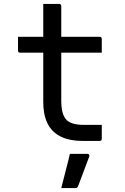

<svg xmlns="http://www.w3.org/2000/svg" viewBox="-20 -720 640 981"><path d="M72 -532H489Q494 -532 497 -529Q500 -526 500 -521Q500 -509 500 -497.5Q500 -486 500 -475Q500 -464 500 -451H83Q80 -451 78 -451.5Q76 -452 74.5 -453.5Q73 -455 72.5 -457Q72 -459 72 -462Q72 -475 72 -486Q72 -497 72 -508.5Q72 -520 72 -532ZM500 -82Q500 -65 500 -47Q500 -29 500 -11Q500 -6 497.5 -3Q495 0 489 0Q486 0 476 0Q466 0 452.5 0Q439 0 426 0Q413 0 402 0Q358 0 322 -10Q286 -20 258.5 -43Q231 -66 216 -104.5Q201 -143 201 -201Q201 -251 201 -301Q201 -351 201 -400.5Q201 -450 201 -500Q201 -550 201 -600Q201 -625 201 -650Q201 -675 201 -700Q222 -700 242 -700Q262 -700 282 -700Q286 -700 288 -698.5Q290 -697 291.5 -695Q293 -693 293 -689Q293 -629 293 -569Q293 -509 293 -448.5Q293 -388 293 -327.5Q293 -267 293 -207Q293 -170 299.5 -146Q306 -122 320 -107Q334 -94 355.5 -88Q377 -82 408 -82Q421 -82 434 -82Q447 -82 460 -82Q473 -82 486 -82ZM337 66Q354 66 368.5 66Q383 66 397.5 66Q412 66 426 66Q432 66 435 70Q438 74 436 80Q425 109 416.5 131.5Q408 154 399.5 177Q391 200 379 231Q378 235 374.5 238Q371 241 364 241Q350 241 332 241Q314 241 293 241Q302 208 309 178.5Q316 149 323.5 121.5Q331 94 337 66Z"/></svg>

Font: Rec Mono Linear
Style: Regular
Weight: 400
Monospace: yes
Version: Version 1.085; ttfautohint (v1.8.4.7-5d5b)